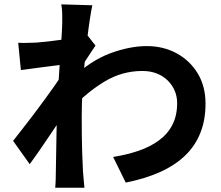

<svg xmlns="http://www.w3.org/2000/svg" viewBox="-20 -831 1040 902"><path d="M511.5 -93.7Q577.1 -104 632.2 -123.1Q687.2 -142.1 727.7 -172.2Q768.3 -202.2 790.4 -245.7Q812.5 -289.3 812.2 -347.6Q812.2 -377.3 801 -404.1Q789.8 -431 768.5 -452.3Q747.2 -473.6 717 -485.6Q686.9 -497.6 649.1 -497.6Q553.9 -497.6 472 -448.4Q390.2 -399.2 316.7 -321.3L317.2 -462.6Q406.9 -547 498.4 -580.8Q589.9 -614.5 670 -614.5Q746.8 -614.5 809.3 -580.8Q871.8 -547.1 908.7 -486.3Q945.5 -425.5 945.5 -345Q945.8 -269.2 921.9 -208.3Q898.1 -147.3 851 -101.4Q803.8 -55.5 733.7 -23.6Q663.5 8.3 570.7 26.8ZM284.3 -528.3Q268 -526.5 243.1 -523.4Q218.2 -520.3 189.4 -516.6Q160.6 -512.9 131.7 -509Q102.8 -505.2 78.1 -501.8L65.5 -630Q86.8 -629 106.4 -629.5Q126 -630 152.4 -631Q176.4 -632.8 209.5 -636.6Q242.5 -640.4 277.2 -645.4Q311.8 -650.5 342 -656.3Q372.1 -662 388.6 -668L428.6 -616.7Q420.4 -605.1 408.5 -587Q396.5 -568.9 384.6 -550.4Q372.6 -531.8 363.8 -518.4L305.4 -330.4Q289 -306.7 265.3 -271.7Q241.7 -236.7 215.7 -198.1Q189.7 -159.5 164.7 -123.1Q139.6 -86.7 119.6 -59.7L41.5 -169.3Q60.3 -193.1 84.9 -224.6Q109.6 -256 136.5 -291.6Q163.3 -327.3 189.4 -362.7Q215.4 -398.1 237.6 -429.8Q259.8 -461.4 274.8 -484.4L276.9 -510.5ZM272.4 -721.1Q272.4 -742.7 272.3 -765.3Q272.2 -788 267.9 -810.5L413.8 -806.2Q408.5 -782.6 401.9 -739.3Q395.4 -696.1 388.7 -640.1Q382 -584.1 376.4 -522.7Q370.7 -461.2 367.3 -400.2Q363.9 -339.2 363.9 -285.7Q363.9 -245 364.3 -202.9Q364.7 -160.7 366 -116.8Q367.3 -72.9 369.8 -26Q370.8 -13 372.9 10.4Q374.9 33.7 376.7 51H239.3Q241.1 34.3 241.7 11.4Q242.3 -11.5 242.3 -23.5Q243.1 -72.2 243.9 -114.1Q244.7 -156 245.4 -202.8Q246.2 -249.6 247.8 -312.2Q248.6 -335 250.6 -370.5Q252.6 -406.1 255.2 -448.8Q257.8 -491.5 260.9 -535Q264 -578.5 266.6 -617.2Q269.2 -655.9 270.8 -683.6Q272.4 -711.3 272.4 -721.1Z"/></svg>

Font: Shanggu Sans SC VF
Style: Regular
Weight: 250
Designer: GuiWonder
Version: Version 1.021